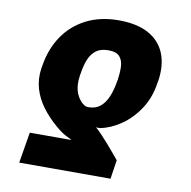

<svg xmlns="http://www.w3.org/2000/svg" viewBox="-82 -634 891 898"><g transform="rotate(10 364.0 -185.0)"><path d="M501 183.6H67.4L91.8 37.1H289.1Q281.7 31.7 271.5 27.3Q261.2 22.9 247.1 14.2Q232.9 5.4 212.9 -11.7Q170.9 -47.4 141.4 -87.2Q111.8 -127 98.6 -172.1Q85.4 -217.3 92.8 -268.6L94.7 -278.3Q106.9 -360.4 148.2 -422.1Q189.5 -483.9 256.3 -518.3Q323.2 -552.7 411.1 -552.7Q498.5 -552.7 553.5 -522.2Q608.4 -491.7 630.6 -436.3Q652.8 -380.9 641.6 -306.6L639.6 -296.9Q629.4 -224.6 593.5 -170.4Q557.6 -116.2 509 -83.3Q460.4 -50.3 411.1 -41Q411.6 -41 405 -41Q398.4 -41 392.6 -41Q405.3 -30.8 422.9 -12Q440.4 6.8 459 27.8Q477.5 48.8 492.4 66.9Q507.3 85 514.6 93.8ZM452.1 -268.6 454.1 -278.3Q459 -311.5 458 -340.6Q457 -369.6 441.4 -387.9Q425.8 -406.2 386.7 -406.2Q350.6 -406.2 328.9 -389.6Q307.1 -373 295.4 -344.2Q283.7 -315.4 278.3 -278.3L276.4 -268.6Q268.6 -215.3 283.4 -180.4Q298.3 -145.5 325.2 -130.9Q329.1 -128.9 333.5 -128.4Q337.9 -127.9 341.8 -127.9Q375.5 -127.9 397.5 -146.5Q419.4 -165 432.6 -197Q445.8 -229 452.1 -268.6Z"/></g></svg>

Font: Inter 18pt Black
Style: Italic
Weight: 900
Italic angle: -9.3988°
Designer: Rasmus Andersson
Foundry: rsms
Version: Version 4.001;git-66647c0bb